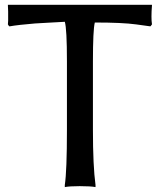

<svg xmlns="http://www.w3.org/2000/svg" viewBox="-20 -763 660 794"><path d="M12.7 -662.1V-663.1Q13.7 -668.9 13.7 -676.8V-715.8Q13.7 -726.6 12.7 -739.3V-743.2H608.4V-739.3Q606.4 -715.8 606.4 -695.3Q606.4 -674.8 608.4 -663.1V-662.1L602.5 -654.3H599.6L543 -662.1Q485.4 -669.9 372.1 -669.9Q364.3 -638.7 364.3 -508.8V-226.6Q364.3 -76.2 375 2V10.7Q355.5 6.8 309.6 6.8Q267.6 6.8 248 10.7V2Q256.8 -56.6 256.8 -226.6V-508.8Q256.8 -643.6 248 -672.9L230.5 -671.9Q212.9 -670.9 184.6 -669.4Q156.2 -668 125 -666Q54.7 -660.2 21.5 -654.3H17.6Z"/></svg>

Font: GenEi LateGo v2
Style: Medium
Weight: 500
Designer: o_tamon (Modified)
Foundry: o_tamon / Adobe Systems Incorporated / FONT 910 / Philipp H. Poll
Version: Version 2.1;Original Version 1.004